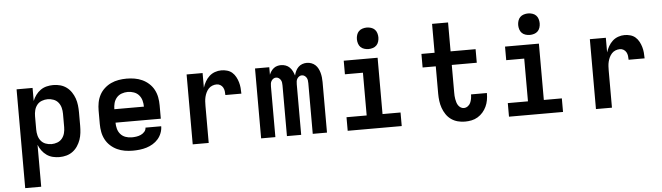

<svg xmlns="http://www.w3.org/2000/svg" viewBox="-55 -979 4909 1423"><g transform="rotate(-5 2400.0 -267.5)"><path d="M81 215V-520H200V-423Q209 -446 224 -466.5Q239 -487 259.5 -501.5Q280 -516 304.5 -522Q329 -528 354 -528Q381 -528 406.5 -521Q432 -514 453 -498.5Q474 -483 489 -460.5Q504 -438 512.5 -413.5Q521 -389 524 -362.5Q527 -336 527 -310V-210Q527 -184 524 -157.5Q521 -131 512.5 -106.5Q504 -82 489 -59.5Q474 -37 453 -21.5Q432 -6 406.5 1Q381 8 354 8Q329 8 304.5 2Q280 -4 259.5 -18.5Q239 -33 224 -53.5Q209 -74 200 -97V215ZM304 -93Q326 -93 347.5 -101Q369 -109 383 -126.5Q397 -144 402.5 -166Q408 -188 408 -210V-310Q408 -332 402.5 -354Q397 -376 383 -393.5Q369 -411 347.5 -419Q326 -427 304 -427Q282 -427 260.5 -419Q239 -411 225 -393.5Q211 -376 205.5 -354Q200 -332 200 -310V-210Q200 -188 205.5 -166Q211 -144 225 -126.5Q239 -109 260.5 -101Q282 -93 304 -93Z M900 8Q870 8 840.5 3Q811 -2 784 -14.5Q757 -27 734.5 -47.5Q712 -68 698 -94.5Q684 -121 678.5 -150.5Q673 -180 673 -210V-310Q673 -340 678.5 -369.5Q684 -399 698 -425.5Q712 -452 734.5 -472.5Q757 -493 784 -505.5Q811 -518 840.5 -523Q870 -528 900 -528Q930 -528 959.5 -523Q989 -518 1016 -505.5Q1043 -493 1065.5 -472.5Q1088 -452 1102 -425.5Q1116 -399 1121.5 -369.5Q1127 -340 1127 -310V-210H790Q790 -187 796 -164.5Q802 -142 817 -124.5Q832 -107 854.5 -99Q877 -91 900 -91Q917 -91 934.5 -93.5Q952 -96 968 -103Q984 -110 996 -123.5Q1008 -137 1008 -154H1125Q1125 -129 1115.5 -104Q1106 -79 1089 -59.5Q1072 -40 1049.5 -26.5Q1027 -13 1002.5 -5.5Q978 2 952 5Q926 8 900 8ZM790 -310H1010Q1010 -333 1004 -355.5Q998 -378 983 -395.5Q968 -413 945.5 -421Q923 -429 900 -429Q877 -429 854.5 -421Q832 -413 817 -395.5Q802 -378 796 -355.5Q790 -333 790 -310Z M1346 0V-520H1465V-411Q1472 -434 1484.5 -456Q1497 -478 1515 -494.5Q1533 -511 1556.5 -519.5Q1580 -528 1605 -528Q1626 -528 1647.5 -522Q1669 -516 1685 -502Q1701 -488 1711.5 -468.5Q1722 -449 1728 -428.5Q1734 -408 1736 -386.5Q1738 -365 1738 -343H1619Q1619 -358 1617 -372.5Q1615 -387 1608 -399.5Q1601 -412 1588.5 -419.5Q1576 -427 1561 -427Q1544 -427 1528 -420.5Q1512 -414 1501 -402Q1490 -390 1482.5 -374.5Q1475 -359 1471 -342.5Q1467 -326 1466 -309Q1465 -292 1465 -276V0Z M1855 0V-520H1961V-464Q1966 -477 1974.5 -489.5Q1983 -502 1994.5 -511Q2006 -520 2020 -524Q2034 -528 2049 -528Q2066 -528 2083 -522Q2100 -516 2112.5 -503.5Q2125 -491 2133 -475Q2141 -459 2146 -442Q2150 -459 2157.5 -475Q2165 -491 2177.5 -503.5Q2190 -516 2206.5 -522Q2223 -528 2241 -528Q2258 -528 2274.5 -522Q2291 -516 2303.5 -504.5Q2316 -493 2324 -477.5Q2332 -462 2336.5 -445.5Q2341 -429 2343 -411.5Q2345 -394 2345 -377V0H2239V-377Q2239 -388 2237.5 -398.5Q2236 -409 2230.5 -418Q2225 -427 2216 -433Q2207 -439 2196 -439Q2185 -439 2176 -433Q2167 -427 2161.5 -418Q2156 -409 2154.5 -398.5Q2153 -388 2153 -377V0H2047V-377Q2047 -388 2045.5 -398.5Q2044 -409 2038.5 -418Q2033 -427 2024 -433Q2015 -439 2004 -439Q1993 -439 1984 -433Q1975 -427 1969.5 -418Q1964 -409 1962.5 -398.5Q1961 -388 1961 -377V0Z M2499 0V-101H2649V-419H2515V-520H2767V-101H2901V0ZM2706 -590Q2690 -590 2674 -595Q2658 -600 2647 -611Q2636 -622 2631 -638Q2626 -654 2626 -670Q2626 -686 2631 -702Q2636 -718 2647 -729Q2658 -740 2674 -745Q2690 -750 2706 -750Q2722 -750 2738 -745Q2754 -740 2765 -729Q2776 -718 2781 -702Q2786 -686 2786 -670Q2786 -654 2781 -638Q2776 -622 2765 -611Q2754 -600 2738 -595Q2722 -590 2706 -590Z M3371 8Q3344 8 3317.5 1Q3291 -6 3269 -21.5Q3247 -37 3231.5 -60Q3216 -83 3207 -108.5Q3198 -134 3194.5 -161Q3191 -188 3191 -215V-419H3093V-520H3191V-735H3310V-520H3496V-419H3310V-215Q3310 -202 3310.5 -189.5Q3311 -177 3313.5 -164.5Q3316 -152 3319.5 -140Q3323 -128 3330 -117.5Q3337 -107 3348 -100Q3359 -93 3371 -93Q3387 -93 3400.5 -102.5Q3414 -112 3420.5 -126Q3427 -140 3430 -156Q3433 -172 3433 -187V-189H3551V-185Q3551 -160 3546.5 -135.5Q3542 -111 3531.5 -88.5Q3521 -66 3504.5 -47Q3488 -28 3466.5 -15Q3445 -2 3420.5 3Q3396 8 3371 8Z M3699 0V-101H3849V-419H3715V-520H3967V-101H4101V0ZM3906 -590Q3890 -590 3874 -595Q3858 -600 3847 -611Q3836 -622 3831 -638Q3826 -654 3826 -670Q3826 -686 3831 -702Q3836 -718 3847 -729Q3858 -740 3874 -745Q3890 -750 3906 -750Q3922 -750 3938 -745Q3954 -740 3965 -729Q3976 -718 3981 -702Q3986 -686 3986 -670Q3986 -654 3981 -638Q3976 -622 3965 -611Q3954 -600 3938 -595Q3922 -590 3906 -590Z M4346 0V-520H4465V-411Q4472 -434 4484.5 -456Q4497 -478 4515 -494.5Q4533 -511 4556.5 -519.5Q4580 -528 4605 -528Q4626 -528 4647.5 -522Q4669 -516 4685 -502Q4701 -488 4711.5 -468.5Q4722 -449 4728 -428.5Q4734 -408 4736 -386.5Q4738 -365 4738 -343H4619Q4619 -358 4617 -372.5Q4615 -387 4608 -399.5Q4601 -412 4588.5 -419.5Q4576 -427 4561 -427Q4544 -427 4528 -420.5Q4512 -414 4501 -402Q4490 -390 4482.5 -374.5Q4475 -359 4471 -342.5Q4467 -326 4466 -309Q4465 -292 4465 -276V0Z"/></g></svg>

Font: Iosevka Extended
Style: Bold
Weight: 700
Width: 7
Monospace: yes
Designer: Belleve Invis
Foundry: Belleve Invis
Version: Version 32.5.0; ttfautohint (v1.8.4)